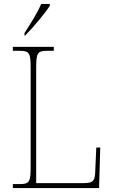

<svg xmlns="http://www.w3.org/2000/svg" viewBox="-20 -951 574 971"><path d="M104 -784V-771H107C147 -811 209 -886 232 -921V-931H188C170 -886 133 -830 104 -784ZM45 0H481L487 -205H467L462 -94C461 -39 455 -25 403 -25H163V-606C163 -683 169 -694 219 -694H252V-714H45V-694H79C129 -694 135 -683 135 -606V-108C135 -31 129 -20 79 -20H45Z"/></svg>

Font: Noto Serif SemiCondensed Thin
Style: Regular
Weight: 100
Width: 4
Designer: Monotype Design Team
Foundry: Monotype Imaging Inc.
Version: Version 2.015